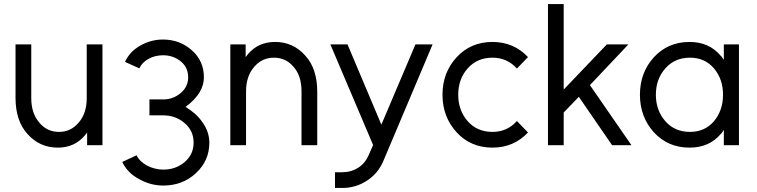

<svg xmlns="http://www.w3.org/2000/svg" viewBox="-20 -720 3753 952"><path d="M57 -500V-234Q57 -179 71.5 -134Q86 -89 116 -56Q176 12 267 12Q350 12 401 -49Q403 -52 406 -55.5Q409 -59 412 -63V0H488V-500H410V-233Q410 -158 370 -112Q331 -66 273 -66Q213 -66 175 -112Q135 -158 135 -233V-500Z M788 -524Q727 -524 674 -493Q622 -463 600 -413L671 -381Q684 -410 716 -428Q732 -437 750.5 -441.5Q769 -446 788 -446Q839 -446 876 -416Q913 -386 913 -337Q913 -289 875 -258Q838 -227 790 -227H721V-148H790Q850 -148 895 -110Q940 -72 940 -13Q940 46 895 84Q851 121 790 121Q769 121 749 116Q729 111 711 102Q692 92 678.5 79Q665 66 657 50L586 83Q599 110 619.5 131Q640 152 668 167Q725 200 790 200Q885 200 951 139Q1018 77 1018 -12Q1018 -67 983 -115Q967 -138 946 -156.5Q925 -175 900 -190Q948 -225 971 -265Q981 -282 986 -300Q991 -318 991 -337Q991 -418 931 -471Q871 -524 788 -524Z M1553 0V-266Q1553 -321 1538.5 -366Q1524 -411 1494 -444Q1434 -512 1344 -512Q1260 -512 1209 -451Q1207 -448 1204 -444.5Q1201 -441 1198 -437V-500H1122V0H1200V-267Q1200 -342 1240 -388Q1279 -434 1338 -434Q1398 -434 1436 -388Q1475 -344 1475 -267V0Z M1618 -500 1830 -1 1808 49Q1791 89 1757 111Q1721 134 1677 134H1641V212H1677Q1744 212 1799 176Q1827 158 1847 134Q1867 110 1880 80L2125 -500H2040L1871 -102L1703 -500Z M2422 -512Q2314 -512 2244 -436Q2174 -360 2174 -250Q2174 -141 2244 -64Q2314 12 2422 12Q2527 12 2598 -63L2543 -120Q2495 -66 2422 -66Q2346 -66 2299 -119Q2252 -173 2252 -250Q2252 -328 2299 -381Q2346 -434 2422 -434Q2495 -434 2543 -380L2598 -437Q2527 -512 2422 -512Z M2697 0H2775V-162L2850 -240L3015 0H3111L2905 -298L3096 -500H2989L2775 -276V-700H2697Z M3569 -500V-423Q3565 -428 3561.5 -434Q3558 -440 3553 -444Q3496 -512 3399 -512Q3292 -512 3222 -436Q3153 -360 3153 -250Q3153 -141 3222 -64Q3292 12 3399 12Q3497 12 3554 -56Q3559 -60 3562 -65.5Q3565 -71 3569 -76V0H3644V-500ZM3401 -434Q3475 -434 3520 -381Q3542 -355 3553.5 -322.5Q3565 -290 3565 -250Q3565 -211 3553.5 -178Q3542 -145 3520 -119Q3475 -66 3401 -66Q3326 -66 3279 -119Q3232 -173 3232 -250Q3232 -328 3279 -381Q3326 -434 3401 -434Z"/></svg>

Font: Unageo
Style: Regular
Weight: 400
Designer: Richard Sepsi
Foundry: Richard Sepsi
Version: Version 2.000